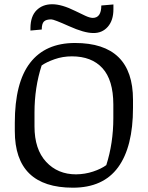

<svg xmlns="http://www.w3.org/2000/svg" viewBox="-20 -874 697 905"><path d="M514.2 -382.3Q513.7 -497.1 462.9 -552.7Q412.1 -608.4 318.8 -608.4Q275.4 -608.4 236.8 -594.7Q198.2 -581.1 176.3 -565.4Q142.6 -461.9 142.6 -343.3V-278.3Q142.6 -170.4 197.3 -111.3Q252 -52.2 338.4 -52.2Q380.9 -52.7 418.9 -65.4Q457 -78.1 481 -95.7Q514.2 -199.2 514.2 -317.4ZM333.5 -671.4Q606.9 -671.4 606.9 -403.8V-365.7Q606.9 -181.6 536.6 -85.4Q466.3 10.7 323.7 10.7Q49.8 10.7 49.8 -256.3V-294.9Q49.8 -484.9 122.1 -578.1Q194.3 -671.4 333.5 -671.4ZM417 -789.6Q457.5 -789.6 457.5 -848.1L514.6 -853V-830.1Q514.6 -778.3 488.3 -748Q461.9 -717.8 419.9 -718.3Q377 -718.3 305.7 -750.5Q233.9 -782.7 221.7 -782.7Q197.3 -782.7 187 -772.5Q176.8 -762.2 176.8 -734.9L123.5 -730V-742.2Q124 -797.4 152.3 -825.7Q180.7 -854 226.1 -854Q271.5 -854 335.9 -821.8Q360.4 -809.6 381.8 -799.8Q402.8 -790 417 -789.6Z"/></svg>

Font: NoticiaText-Regular
Style: Regular
Weight: 400
Designer: JM Sole
Foundry: JM Sole
Version: Version 1.003